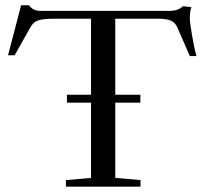

<svg xmlns="http://www.w3.org/2000/svg" viewBox="-20 -704 772 724"><path d="M228.5 0V-24.9L323.2 -33.2V-316.9H232.4V-346.7H323.2V-633.3H181.2Q142.6 -633.3 124.3 -627.2Q106 -621.1 95.2 -602.1L35.2 -495.6H10.3L59.6 -684.1H89.4Q103.5 -663.1 131.8 -663.1H621.1Q652.3 -663.1 669.9 -680.7L701.7 -676.8Q695.8 -662.6 695.8 -632.8Q695.8 -620.6 703.9 -572.5Q711.9 -524.4 720.7 -492.7H695.8L648.4 -601.1Q640.6 -619.1 624.3 -626.2Q607.9 -633.3 577.6 -633.3H414.6V-346.7H509.3V-316.9H414.6V-33.2L509.8 -24.9V0Z"/></svg>

Font: Elstob
Style: Regular
Weight: 400
Designer: Peter S. Baker
Version: Version 1.015